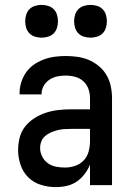

<svg xmlns="http://www.w3.org/2000/svg" viewBox="-20 -757 540 785"><path d="M208 8Q178 8 148 -1Q118 -10 96 -31.5Q74 -53 64 -83Q54 -113 54 -143Q54 -169 60.5 -194.5Q67 -220 83 -240Q99 -260 121 -274Q143 -288 167.5 -296Q192 -304 217.5 -307Q243 -310 269 -310H348V-355Q348 -375 341.5 -393.5Q335 -412 320.5 -425Q306 -438 287 -443Q268 -448 249 -448Q231 -448 214 -444.5Q197 -441 182.5 -431.5Q168 -422 159 -406.5Q150 -391 150 -374V-371H60V-376Q60 -399 67 -421Q74 -443 87 -461.5Q100 -480 119 -493Q138 -506 159.5 -514Q181 -522 203.5 -525Q226 -528 249 -528Q273 -528 297.5 -524.5Q322 -521 344 -511.5Q366 -502 385 -486Q404 -470 416 -449Q428 -428 433 -404Q438 -380 438 -355V0H348V-84Q340 -64 326 -45.5Q312 -27 293.5 -14.5Q275 -2 253 3Q231 8 208 8ZM246 -72Q267 -72 287.5 -79Q308 -86 322.5 -101.5Q337 -117 342.5 -138Q348 -159 348 -180V-230H269Q255 -230 241 -229Q227 -228 214 -224.5Q201 -221 188 -215.5Q175 -210 164.5 -201Q154 -192 149 -179Q144 -166 144 -152Q144 -134 152.5 -117Q161 -100 176 -89.5Q191 -79 209 -75.5Q227 -72 246 -72ZM350 -603Q337 -603 323.5 -607Q310 -611 300.5 -620.5Q291 -630 287 -643.5Q283 -657 283 -670Q283 -683 287 -696.5Q291 -710 300.5 -719.5Q310 -729 323.5 -733Q337 -737 350 -737Q363 -737 376.5 -733Q390 -729 399.5 -719.5Q409 -710 413 -696.5Q417 -683 417 -670Q417 -657 413 -643.5Q409 -630 399.5 -620.5Q390 -611 376.5 -607Q363 -603 350 -603ZM150 -603Q137 -603 123.5 -607Q110 -611 100.5 -620.5Q91 -630 87 -643.5Q83 -657 83 -670Q83 -683 87 -696.5Q91 -710 100.5 -719.5Q110 -729 123.5 -733Q137 -737 150 -737Q163 -737 176.5 -733Q190 -729 199.5 -719.5Q209 -710 213 -696.5Q217 -683 217 -670Q217 -657 213 -643.5Q209 -630 199.5 -620.5Q190 -611 176.5 -607Q163 -603 150 -603Z"/></svg>

Font: Iosevka Medium
Style: Regular
Weight: 500
Monospace: yes
Designer: Belleve Invis
Foundry: Belleve Invis
Version: Version 32.5.0; ttfautohint (v1.8.4)